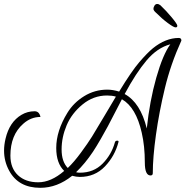

<svg xmlns="http://www.w3.org/2000/svg" viewBox="-20 -830 913 945"><path d="M769.6 -804Q798.4 -776.8 825.6 -744Q852.8 -711.2 852.8 -703.2Q852.8 -695.2 844 -695.2Q835.2 -695.2 806.8 -716Q778.4 -736.8 748 -767.2Q735.2 -778.4 735.2 -786.4Q735.2 -794.4 740.4 -802.4Q745.6 -810.4 753.6 -810.4Q761.6 -810.4 769.6 -804ZM296 11.2Q256.8 -26.4 256.8 -101.6Q256.8 -185.6 312 -275.2Q342.4 -324.8 394.4 -356.8Q446.4 -388.8 508 -388.8Q535.2 -388.8 566.4 -379.2Q627.2 -479.2 665.6 -524Q704 -568.8 732 -592Q795.2 -643.2 860 -643.2Q872.8 -643.2 872.8 -630.4Q820 -514.4 791.6 -396.4Q763.2 -278.4 747.6 -166.8Q732 -55.2 732 22.4Q732 33.6 720.8 33.6Q692.8 33.6 692.8 -30.4Q692.8 -111.2 677.6 -176.8Q649.6 -301.6 580 -341.6Q571.2 -324.8 546.8 -277.6Q522.4 -230.4 510.8 -208.4Q499.2 -186.4 476.4 -146.8Q453.6 -107.2 437.6 -83.2Q399.2 -25.6 354.4 17.6Q362.4 20 373.6 20Q440.8 20 484.8 -24.4Q528.8 -68.8 545.6 -129.6Q548 -138.4 558.4 -137.6Q564.8 -136.8 563.2 -131.2Q545.6 -62.4 496.4 -10.8Q447.2 40.8 372.8 40.8Q356 40.8 335.2 35.2Q261.6 94.4 178.4 94.4Q70.4 94.4 24.8 9.6Q0 -36 0 -88.8Q0 -116.8 7.2 -147.2Q26.4 -229.6 85.6 -264.8Q115.2 -282.4 150.4 -282.4Q161.6 -282.4 168.8 -275.6Q176 -268.8 179.2 -254.4Q132 -254.4 94.4 -220.8Q31.2 -165.6 31.2 -64Q31.2 -2.4 68.4 32.4Q105.6 67.2 168.4 67.2Q231.2 67.2 296 11.2ZM507.2 -360Q440 -360 386.4 -316Q332.8 -272 308 -213.2Q283.2 -154.4 283.2 -94.4Q283.2 -34.4 313.6 -3.2Q344 -32 378.4 -78.8Q412.8 -125.6 432.8 -157.6Q452.8 -189.6 495.2 -261.6Q537.6 -333.6 550.4 -354.4Q531.2 -360 507.2 -360ZM818.4 -612Q754.4 -595.2 701.6 -532.8Q648.8 -470.4 593.6 -367.2Q671.2 -324.8 702.4 -197.6Q716.8 -333.6 749.2 -447.6Q781.6 -561.6 818.4 -612Z"/></svg>

Font: Euphoria Script
Style: Regular
Weight: 400
Designer: Sabrina Mariela Lopez
Foundry: Sabrina Mariela Lopez
Version: Version 1.002